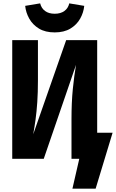

<svg xmlns="http://www.w3.org/2000/svg" viewBox="-20 -951 694 1150"><path d="M307.7 -756.9Q251.3 -756.9 213.6 -779.7Q175.9 -802.6 155.4 -839Q134.9 -875.4 130.8 -915.9L220.5 -930.8Q227.7 -901.5 250 -885.1Q272.3 -868.7 307.7 -868.7Q343.1 -868.7 365.6 -885.1Q388.2 -901.5 394.9 -930.8L484.6 -915.9Q480.5 -875.4 460 -839Q439.5 -802.6 401.5 -779.7Q363.6 -756.9 307.7 -756.9ZM53.3 0V-710.8H207.2V-469.7Q207.2 -396.4 203.3 -339.5Q199.5 -282.6 193.1 -236.2Q186.7 -189.7 179 -146.7L376.4 -710.8H562.1V-155.9H654.4L552.8 179H413.8L454.9 0H408.2V-235.9Q408.2 -339.5 416.2 -418.2Q424.1 -496.9 435.4 -562.6L242.1 0Z"/></svg>

Font: Fira Code
Style: Bold
Weight: 700
Monospace: yes
Designer: Carrois Corporate, Edenspiekermann AG, Nikita Prokopov
Foundry: Carrois Corporate, Edenspiekermann AG, Nikita Prokopov
Version: Version 6.000; ttfautohint (v1.8.2) -l 8 -r 50 -G 200 -x 14 